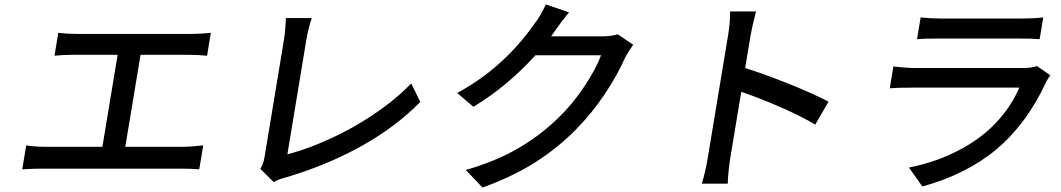

<svg xmlns="http://www.w3.org/2000/svg" viewBox="-20 -800 4820 872"><path d="M170.8 -34.1Q127.8 -34.1 81 -30.9L99.1 -139.9Q137.4 -133.2 187.1 -133.2H445L514.2 -551.1H312.1Q264.6 -551.1 227.6 -546.9L244.7 -650.9Q287.6 -646 327.8 -646H850.9Q891.3 -646 937.5 -650.9L920.5 -546.9Q880.7 -551.1 835.2 -551.1H618.3L549 -133.2H818.2Q843 -133.2 903.1 -139.9L884.9 -30.9Q846.6 -34.1 801.8 -34.1Z M1223.4 27 1162.3 -33Q1170.8 -46.9 1174.7 -58.6Q1178.6 -70.3 1181.5 -87L1269.9 -621.1Q1273.4 -643.5 1275.7 -672.2Q1278.1 -701 1278.1 -718H1396Q1379.6 -669 1371.8 -622.2L1285.2 -99.1Q1353 -116.5 1428.8 -147.9Q1504.6 -179.3 1579.2 -220.5Q1653.8 -261.7 1724.4 -313.9Q1795.1 -366.1 1847.7 -421.2L1888.8 -337Q1776.3 -222.3 1618.8 -135.1Q1461.3 -47.9 1273.8 7.1Q1244.7 14.2 1223.4 27Z M2785.5 -644.2 2855.8 -596.9Q2834.5 -567.1 2818.9 -538Q2785.9 -462 2727.8 -374.5Q2669.7 -286.9 2596.9 -213.1Q2514.2 -128.6 2411.4 -63.2Q2308.6 2.1 2171.5 51.8L2095.5 -28.1Q2166.2 -48.3 2228.2 -74.4Q2290.1 -100.5 2341.8 -131.4Q2393.5 -162.3 2436.1 -195.3Q2478.7 -228.3 2518.1 -267Q2579.2 -325.6 2632.6 -405.5Q2686.1 -485.4 2709.9 -549H2411.9Q2281.6 -405.9 2130 -315L2056.5 -377.8Q2267 -491.5 2408.7 -693.9Q2420.1 -707.7 2434.7 -733Q2449.2 -758.2 2459.2 -779.8L2564.3 -744Q2528.4 -700.6 2500 -659.1Q2498.9 -657 2483 -634.9H2712Q2756.4 -634.9 2785.5 -644.2Z M3295.8 -747.9H3413.7Q3394.2 -671.9 3389.2 -641L3364.3 -491.1Q3456.3 -462 3567.5 -417.3Q3678.6 -372.5 3742.9 -338.1L3682.5 -234Q3618.3 -272.7 3523.8 -313.7Q3429.3 -354.8 3346.6 -383.2L3297.6 -88.1Q3293.3 -63.2 3289.4 -26.5Q3285.5 10.3 3285.2 34.1H3167.3Q3183.6 -17.8 3195.3 -88.1L3286.9 -641Q3296.5 -699.2 3295.8 -747.9Z M4689.6 -500 4750 -458.1Q4747.9 -454.9 4742.7 -447.1Q4737.6 -439.3 4734.4 -433.9Q4731.2 -428.6 4730.1 -425.1Q4642 -236.5 4506 -122.3Q4370 -8.2 4169 46.9L4108.3 -39.1Q4172.6 -51.8 4232.1 -72.8Q4291.5 -93.8 4348.9 -125.2Q4406.2 -156.6 4454.2 -196.2Q4502.1 -235.8 4542.6 -288.4Q4583.1 -340.9 4609.4 -402H4122.2Q4057.2 -402 4021 -399.1L4037.3 -497.9Q4100.1 -491.1 4137.1 -491.1H4627.1Q4666.5 -491.1 4689.6 -500ZM4144.9 -622.2 4161.2 -720.9Q4205.6 -715.9 4251.4 -715.9H4624.6Q4675.1 -715.9 4718 -720.9L4701.7 -622.2Q4670.1 -625 4608.3 -625H4236.2Q4181.5 -625 4144.9 -622.2Z"/></svg>

Font: Karasuma Gothic
Style: Medium Italic
Weight: 500
Italic angle: 9.39998°
Designer: Rasmus Andersson / Ryoko Nishizuka
Foundry: Genbu
Version: Version 1.00